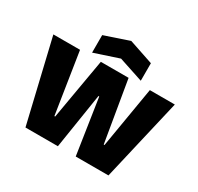

<svg xmlns="http://www.w3.org/2000/svg" viewBox="-152 -893 1104 1072"><g transform="rotate(30 399.5 -357.0)"><path d="M133 0 8 -528H180L241 -136H246L314 -528H493L559 -136H564L630 -528H791L668 0H457L403 -356H398L342 0ZM246 -548V-661L403 -714L560 -661V-548L403 -600Z"/></g></svg>

Font: Bricolage Grotesque 48pt ExtraBold
Style: Regular
Weight: 800
Designer: Mathieu Triay
Foundry: Atelier Triay
Version: Version 1.000; ttfautohint (v1.8.4.7-5d5b);gftools[0.9.32]